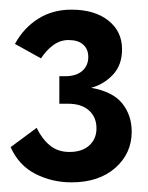

<svg xmlns="http://www.w3.org/2000/svg" viewBox="-20 -730 307 398"><path d="M128 -352Q88 -352 53.5 -369.5Q19 -387 2 -425L56 -465Q67 -442 83.5 -428.5Q100 -415 124 -415Q150 -415 165 -428.5Q180 -442 180 -464Q180 -487 164.5 -501Q149 -515 121 -515H103V-572H115Q138 -572 150.5 -583Q163 -594 163 -612Q163 -628 152.5 -637.5Q142 -647 122 -647Q105 -647 90.5 -636.5Q76 -626 65 -609L11 -639Q29 -672 59 -691Q89 -710 128 -710Q176 -710 204.5 -687.5Q233 -665 233 -628Q233 -595 214 -575Q195 -555 169 -548Q214 -540 233.5 -515.5Q253 -491 253 -457Q253 -412 219 -382Q185 -352 128 -352Z"/></svg>

Font: Tilda Sans Medium
Style: Regular
Weight: 500
Designer: ParaType Ltd
Foundry: ParaType Ltd
Version: Version 1.009